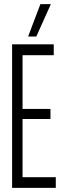

<svg xmlns="http://www.w3.org/2000/svg" viewBox="-20 -916 304 936"><path d="M39 0V-700H242V-647H90V-385H226V-336H90V-52H252V0ZM117 -738 177 -896H228L157 -738Z"/></svg>

Font: Georama ExtraCondensed Light
Style: Regular
Weight: 300
Width: 2
Designer: Jean-Baptiste Levee
Foundry: Production Type
Version: Version 1.000